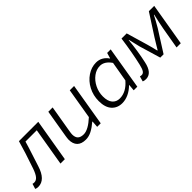

<svg xmlns="http://www.w3.org/2000/svg" viewBox="116 -1396 2259 2259"><g transform="rotate(-45 1245.5 -266.0)"><path d="M-33 1 -13 -64Q-1 -60 13 -60Q46 -60 70.5 -89Q95 -118 118 -183Q190 -392 229 -532H551L461 0H388L468 -474H280Q260 -403 221 -285Q202 -225 182 -164Q128 10 11 10Q-15 10 -33 1Z M654 -131Q654 -144 656.5 -160Q659 -176 661 -191L718 -532H790L734 -201Q727 -161 727 -145Q727 -95 751.5 -72Q776 -49 826 -49Q901 -49 1011 -150L1075 -532H1147L1058 0H999L1005 -83H1000Q948 -38 899 -12.5Q850 13 800 13Q727 13 690.5 -24Q654 -61 654 -131Z M1226 -201Q1226 -295 1267.5 -374Q1309 -453 1378 -499Q1447 -545 1524 -545Q1572 -545 1610 -523Q1648 -501 1673 -463H1677L1697 -532H1756L1667 0H1607L1614 -81H1610Q1565 -36 1512 -11.5Q1459 13 1406 13Q1325 13 1275.5 -41.5Q1226 -96 1226 -201ZM1620 -152 1663 -400Q1605 -485 1529 -485Q1469 -485 1416 -445.5Q1363 -406 1331 -341.5Q1299 -277 1299 -206Q1299 -127 1333 -87Q1367 -47 1424 -47Q1531 -47 1620 -152Z M1756 1 1774 -64Q1788 -60 1801 -60Q1825 -60 1841 -83.5Q1857 -107 1870 -164Q1907 -321 1936 -532H2022L2100 -266Q2118 -204 2134 -135H2140L2168 -182Q2194 -226 2220 -267L2391 -532H2480L2390 0H2320L2366 -266Q2378 -335 2407 -459H2402Q2374 -403 2325 -319L2155 -51H2100L2021 -316Q2017 -333 1999 -408L1987 -459H1983Q1968 -295 1934 -140Q1903 10 1803 10Q1774 10 1756 1Z"/></g></svg>

Font: Nebula Sans Book
Style: Regular
Weight: 400
Italic angle: -9°
Designer: Paul D. Hunt for Adobe (as Source Sans)
Foundry: Nebula Entertainment & Broadcasting LLC
Version: Version 1.010